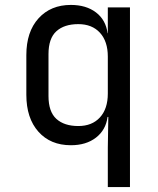

<svg xmlns="http://www.w3.org/2000/svg" viewBox="-20 -580 640 780"><path d="M418 180V20L420 -105H417Q410 -52 370 -21Q330 10 268 10Q185 10 136 -45Q87 -100 87 -195V-356Q87 -451 136.5 -505.5Q186 -560 268 -560Q330 -560 370 -529.5Q410 -499 417 -445H418V-550H508V180ZM298 -68Q354 -68 386 -103Q418 -138 418 -200V-350Q418 -412 386 -447Q354 -482 298 -482Q241 -482 209 -453Q177 -424 177 -360V-190Q177 -126 209 -97Q241 -68 298 -68Z"/></svg>

Font: JetBrainsMonoNL NFM
Style: Regular
Weight: 400
Monospace: yes
Designer: Philipp Nurullin, Konstantin Bulenkov
Foundry: JetBrains
Version: Version 2.304; ttfautohint (v1.8.4.7-5d5b);Nerd Fonts 3.3.0